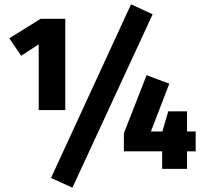

<svg xmlns="http://www.w3.org/2000/svg" viewBox="-20 -781 942 888"><path d="M282 -694V-272H159V-576L78 -523L23 -604L168 -694ZM586 -761 686 -715 315 87 216 42ZM885 -173V-81H845V0H730V-81H553V-165L658 -433L763 -394L678 -173H731L758 -266H845V-173Z"/></svg>

Font: Fira Sans Condensed ExtraBold
Style: Regular
Weight: 800
Width: 3
Designer: Carrois Corporate & Edenspiekermann AG
Foundry: Carrois Corporate GbR & Edenspiekermann AG
Version: Version 4.203